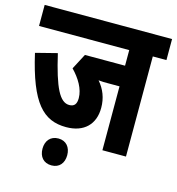

<svg xmlns="http://www.w3.org/2000/svg" viewBox="-112 -718 877 952"><g transform="rotate(15 327.0 -242.0)"><path d="M584 -514H654V-622H0V-514H463V-434H257L215 -354C254 -314 283 -266 283 -219C283 -189 272 -174 246 -174C197 -174 164 -239 125 -408L15 -380C71 -135 142 -64 259 -64C351 -64 403 -117 403 -201C403 -252 386 -294 355 -330C371 -328 389 -328 402 -328H463V0H584ZM174 69C174 110 197 138 238 138C278 138 301 110 301 69C301 29 278 0 238 0C197 0 174 29 174 69Z"/></g></svg>

Font: Noto Sans ExtraCondensed
Style: Bold Italic
Weight: 700
Width: 2
Italic angle: -12°
Designer: Monotype Design Team
Foundry: Monotype Imaging Inc.
Version: Version 2.013